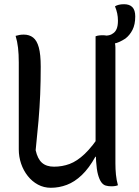

<svg xmlns="http://www.w3.org/2000/svg" viewBox="-20 -874 661 910"><path d="M539 4Q534 6 529.5 7Q525 8 519.5 8.5Q514 9 508 9Q493 9 481 5.5Q469 2 460 -10.5Q451 -23 444.5 -46.5Q438 -70 435.5 -109.5Q433 -149 433 -206Q433 -269 433 -331Q433 -393 433 -454.5Q433 -516 433 -578Q433 -640 433 -702Q438 -704 443 -705Q448 -706 454 -706.5Q460 -707 465 -707Q486 -707 499 -701Q512 -695 519.5 -682Q527 -669 527 -648Q527 -580 527 -511.5Q527 -443 527 -374.5Q527 -306 527 -237.5Q527 -169 527 -100Q527 -72 529.5 -46.5Q532 -21 539 4ZM221 16Q188 16 160 1Q132 -14 111.5 -40Q91 -66 80 -98.5Q69 -131 69 -166Q69 -235 69 -303.5Q69 -372 69 -441.5Q69 -511 69 -578Q69 -617 65.5 -647.5Q62 -678 54 -704Q64 -707 73 -708.5Q82 -710 93 -710Q119 -710 137 -696Q155 -682 164 -649Q173 -616 173 -558Q173 -489 170.5 -427Q168 -365 162.5 -301.5Q157 -238 149 -162Q158 -121 179 -102.5Q200 -84 236 -84Q275 -84 310 -97Q345 -110 381.5 -144.5Q418 -179 461 -245V-131H432Q402 -77 368 -44.5Q334 -12 297 2Q260 16 221 16ZM525 -844Q533 -849 543.5 -851.5Q554 -854 568 -854Q594 -854 607.5 -840Q621 -826 621 -796Q621 -758 608 -732.5Q595 -707 574 -691Q560 -682 547 -676Q534 -670 521.5 -667.5Q509 -665 496 -665Q492 -665 487.5 -665Q483 -665 478 -665Q478 -670 478 -674.5Q478 -679 478 -683Q478 -687 478 -692.5Q478 -698 478 -705Q487 -705 497 -707Q507 -709 516 -716Q527 -723 533 -737.5Q539 -752 539 -776Q539 -794 535.5 -810.5Q532 -827 525 -844Z"/></svg>

Font: Recursive Monospace Casual
Style: Regular
Weight: 400
Version: Version 1.047